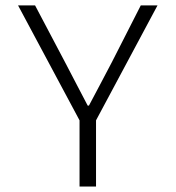

<svg xmlns="http://www.w3.org/2000/svg" viewBox="-20 -680 640 700"><path d="M270 0V-241.2L45.9 -660.2H107.9L219.2 -449.2Q231.9 -425.3 258.5 -373.8Q285.2 -322.3 299.8 -294.9H304.2Q314 -314 343.3 -368.7Q372.6 -423.3 387.2 -452.1L493.2 -660.2H554.2L330.1 -241.2V0Z"/></svg>

Font: Office Code Pro D Light
Style: Regular
Weight: 300
Designer: Nathan Rutzky & Paul D. Hunt
Foundry: Adobe Systems Incorporated
Version: Version 1.004;PS 001.004;hotconv 1.0.70;makeotf.lib2.5.58329